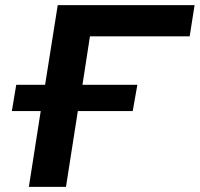

<svg xmlns="http://www.w3.org/2000/svg" viewBox="-20 -725 775 745"><path d="M92 0 138 -294H26L43 -396H155L204 -705H735L716 -584H329L300 -396H513L495 -294H282L236 0Z"/></svg>

Font: Nunito Sans 7pt SemiExpanded
Style: Bold Italic
Weight: 700
Width: 6
Italic angle: -9°
Designer: Vernon Adams
Foundry: Vernon Adams
Version: Version 3.101;gftools[0.9.27]